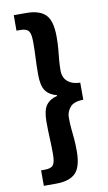

<svg xmlns="http://www.w3.org/2000/svg" viewBox="-95 -755 534 953"><g transform="rotate(-10 172.0 -278.0)"><path d="M46 152V74H65Q96 74 107 60Q118 46 118 4Q118 -36 116 -75Q114 -114 114 -159Q114 -216 132.5 -241.5Q151 -267 188 -276V-280Q151 -289 132.5 -314.5Q114 -340 114 -397Q114 -443 116 -481.5Q118 -520 118 -560Q118 -602 107 -616Q96 -630 65 -630H46V-708H109Q175 -708 206 -677.5Q237 -647 237 -566Q237 -530 234.5 -503.5Q232 -477 229.5 -452Q227 -427 227 -395Q227 -377 235 -360.5Q243 -344 262 -333Q281 -322 313 -321V-235Q264 -234 245.5 -211Q227 -188 227 -161Q227 -129 229.5 -104Q232 -79 234.5 -52.5Q237 -26 237 10Q237 90 206 121Q175 152 109 152Z"/></g></svg>

Font: Source Sans 3
Style: Bold
Weight: 700
Designer: Paul D. Hunt
Foundry: Adobe
Version: Version 3.052;hotconv 1.1.0;makeotfexe 2.6.0